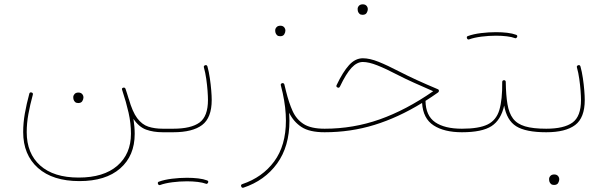

<svg xmlns="http://www.w3.org/2000/svg" viewBox="-20 -635 2860 902"><path d="M353 215.8Q228 215.8 158.4 154.1Q88.9 92.3 88.9 -14.6Q88.9 -57.6 96.7 -101.8Q104.5 -146 117.7 -194.8Q119.6 -202.6 127.9 -200.7Q136.2 -198.7 134.3 -190.4Q121.1 -142.1 113.3 -98.9Q105.5 -55.7 105.5 -14.2Q105.5 85.9 168.9 142.6Q232.4 199.2 349.6 199.2Q466.8 199.2 531 143.8Q595.2 88.4 595.2 -6.8Q595.2 -56.2 584 -105.7Q572.8 -155.3 553.7 -212.9Q550.8 -221.2 559.1 -223.1Q566.9 -225.1 569.8 -217.3Q573.7 -205.6 577.4 -194.1Q581.1 -182.6 584.5 -170.9Q585 -170.9 585 -170.4Q602.1 -109.9 624.5 -79.8Q647 -49.8 676.8 -40Q706.5 -30.3 744.6 -30.3H745.1Q753.4 -30.3 753.4 -22Q753.4 -13.7 745.1 -13.7H744.6Q700.2 -13.7 666.3 -26.1Q632.3 -38.6 606.9 -76.7Q612.8 -39.6 612.8 -5.9Q612.8 96.7 544.7 156.2Q476.6 215.8 353 215.8ZM324.2 -178.7Q324.2 -186.5 330.3 -193.4Q336.4 -200.2 348.6 -200.2Q361.8 -200.2 368.2 -190.4Q372.1 -184.6 372.1 -177.7Q372.1 -168.9 366.7 -159.9Q361.3 -150.9 347.2 -150.9Q337.9 -150.9 332.8 -155.8Q327.6 -160.6 325.7 -167Q324.2 -172.4 324.2 -178.7Z M736.3 -22Q736.3 -30.3 745.1 -30.3H793.9Q802.7 -30.3 802.7 -22Q802.7 -13.7 793.9 -13.7H745.1Q736.3 -13.7 736.3 -22Z M785.6 -22Q785.6 -30.3 793.9 -30.3Q877 -30.3 917 -59.1Q957 -87.9 957 -165.5Q957 -181.6 955.1 -208.3Q953.1 -234.9 949 -264.2Q944.8 -293.5 938 -317.9Q935.5 -325.7 943.8 -328.6Q951.7 -331.1 954.6 -322.8Q961.4 -297.9 965.8 -267.8Q970.2 -237.8 972.4 -210.4Q974.6 -183.1 974.6 -165.5Q974.6 -81.5 929.4 -47.6Q884.3 -13.7 793.9 -13.7Q785.6 -13.7 785.6 -22ZM722.2 229Q719.2 220.2 727.1 218.3Q752.4 209 788.1 204.6Q823.7 200.2 858.4 200.2Q886.2 200.2 911.1 203.1Q936 206.1 952.6 212.4Q960.9 215.3 957.5 223.1Q956.5 225.6 953.4 227.8Q950.2 230 946.8 228Q933.1 222.7 909.4 219.7Q885.7 216.8 858.4 216.8Q824.2 216.8 790 221.2Q755.9 225.6 732.9 233.9Q725.6 236.8 722.2 229Z M1124 246.6Q1116.2 249 1113.3 241.2Q1109.9 232.9 1118.2 230Q1212.9 198.2 1268.1 123.5Q1323.2 48.8 1323.2 -68.4Q1323.2 -128.4 1308.1 -198.2Q1305.7 -207 1303.7 -216.1Q1301.8 -225.1 1299.3 -234.4Q1297.9 -239.7 1302.2 -242.7Q1303.7 -244.1 1305.7 -244.6Q1307.6 -245.1 1309.6 -244.6Q1310.1 -244.6 1310.5 -244.1Q1311 -244.1 1311 -243.7Q1312 -243.7 1313 -242.7Q1313 -242.7 1313.5 -242.7Q1314 -242.2 1314.5 -241.2Q1314.9 -240.7 1314.9 -240.2Q1315.9 -239.7 1315.9 -238.8Q1315.9 -238.8 1315.9 -238.3Q1320.3 -222.2 1323.7 -206.5Q1336.9 -152.8 1354.7 -113.3Q1372.6 -73.7 1407 -52Q1441.4 -30.3 1504.9 -30.3H1505.4Q1513.7 -30.3 1513.7 -22Q1513.7 -13.7 1505.4 -13.7H1504.9Q1434.1 -13.7 1396.5 -38.3Q1358.9 -63 1338.4 -105.5Q1339.8 -86.9 1339.8 -68.4Q1339.8 53.2 1281.7 133.3Q1223.6 213.4 1124 246.6ZM1272.9 -492.7Q1272.9 -500.5 1279.1 -507.3Q1285.2 -514.2 1297.4 -514.2Q1310.5 -514.2 1316.9 -504.4Q1320.8 -498.5 1320.8 -491.7Q1320.8 -482.9 1315.4 -473.9Q1310.1 -464.8 1295.9 -464.8Q1286.6 -464.8 1281.5 -469.7Q1276.4 -474.6 1274.4 -481Q1272.9 -486.3 1272.9 -492.7Z M1684.6 -361.3Q1716.8 -361.3 1758.3 -344.7Q1799.8 -328.1 1857.9 -297.9Q1894 -279.3 1938.2 -259Q1982.4 -238.8 2037.1 -215.8Q2042 -213.9 2042 -208Q2042 -203.6 2038.1 -200.7Q2008.3 -179.7 1979 -161.1Q1980 -91.3 2024.4 -60.8Q2068.8 -30.3 2149.9 -30.3H2150.4Q2158.7 -30.3 2158.7 -22Q2158.7 -13.7 2150.4 -13.7H2149.9Q2066.9 -13.7 2017.1 -45.9Q1967.3 -78.1 1962.9 -151.4Q1850.6 -82.5 1738.8 -48.1Q1627 -13.7 1505.4 -13.7Q1496.6 -13.7 1496.6 -22Q1496.6 -30.3 1505.4 -30.3Q1639.6 -30.3 1763.9 -74.2Q1888.2 -118.2 2015.1 -206.5Q1965.8 -228 1925 -246.3Q1884.3 -264.6 1850.1 -282.2Q1792 -312.5 1752.2 -328.1Q1712.4 -343.8 1684.6 -343.8Q1656.7 -343.8 1631.3 -316.4Q1606 -289.1 1577.1 -228.5Q1573.2 -220.2 1565.4 -224.1Q1557.6 -228 1561.5 -235.4Q1590.3 -296.4 1619.6 -328.9Q1648.9 -361.3 1684.6 -361.3ZM1660.2 -593.3Q1660.2 -601.1 1666.3 -607.9Q1672.4 -614.7 1684.6 -614.7Q1697.8 -614.7 1704.1 -605Q1708 -599.1 1708 -592.3Q1708 -583.5 1702.6 -574.5Q1697.3 -565.4 1683.1 -565.4Q1673.8 -565.4 1668.7 -570.3Q1663.6 -575.2 1661.6 -581.5Q1660.2 -586.9 1660.2 -593.3Z M2141.6 -22Q2141.6 -30.3 2150.4 -30.3Q2230 -30.3 2270.8 -50.3Q2311.5 -70.3 2325.9 -118.4Q2340.3 -166.5 2339.4 -249.5Q2339.4 -258.3 2348.6 -258.3Q2356 -257.3 2356 -250Q2356.9 -188 2364 -145.8Q2371.1 -103.5 2390.1 -78.1Q2409.2 -52.7 2446.5 -41.5Q2483.9 -30.3 2545.9 -30.3H2546.4Q2554.7 -30.3 2554.7 -22Q2554.7 -13.7 2546.4 -13.7H2545.9Q2450.2 -13.7 2405.3 -41.7Q2360.4 -69.8 2348.6 -139.2Q2333.5 -71.3 2289.1 -42.5Q2244.6 -13.7 2150.4 -13.7Q2141.6 -13.7 2141.6 -22ZM2173.8 -455.1Q2170.9 -463.9 2178.7 -465.8Q2204.1 -475.1 2239.7 -479.5Q2275.4 -483.9 2310.1 -483.9Q2337.9 -483.9 2362.8 -481Q2387.7 -478 2404.3 -471.7Q2412.6 -468.8 2409.2 -460.9Q2408.2 -458.5 2405 -456.3Q2401.9 -454.1 2398.4 -456.1Q2384.8 -461.4 2361.1 -464.4Q2337.4 -467.3 2310.1 -467.3Q2275.9 -467.3 2241.7 -462.9Q2207.5 -458.5 2184.6 -450.2Q2177.2 -447.3 2173.8 -455.1Z M2538.1 -22Q2538.1 -30.3 2546.4 -30.3Q2629.4 -30.3 2669.4 -59.1Q2709.5 -87.9 2709.5 -165.5Q2709.5 -181.6 2707.5 -208.3Q2705.6 -234.9 2701.4 -264.2Q2697.3 -293.5 2690.4 -317.9Q2688 -325.7 2696.3 -328.6Q2704.1 -331.1 2707 -322.8Q2713.9 -297.9 2718.3 -267.8Q2722.7 -237.8 2724.9 -210.4Q2727.1 -183.1 2727.1 -165.5Q2727.1 -81.5 2681.9 -47.6Q2636.7 -13.7 2546.4 -13.7Q2538.1 -13.7 2538.1 -22ZM2559.6 206.1Q2559.6 198.2 2565.7 191.4Q2571.8 184.6 2584 184.6Q2597.2 184.6 2603.5 194.3Q2607.4 200.2 2607.4 207Q2607.4 215.8 2602.1 224.9Q2596.7 233.9 2582.5 233.9Q2573.2 233.9 2568.1 229Q2563 224.1 2561 217.8Q2559.6 212.4 2559.6 206.1Z"/></svg>

Font: Mikhak-FD Thin
Style: Regular
Weight: 100
Designer: Amin Abedi
Version: Version 3.2